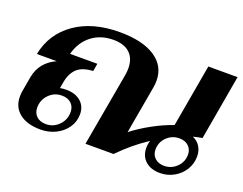

<svg xmlns="http://www.w3.org/2000/svg" viewBox="-95 -749 1189 938"><g transform="rotate(20 500.0 -280.0)"><path d="M947 -128Q947 -90 927.5 -58.5Q908 -27 875 -8.5Q842 10 803 10Q755 10 727 -15.5Q699 -41 699 -83Q699 -103 705 -121Q628 -71 559 0H413L481 -383Q484 -401 484 -417Q484 -468 454.5 -496Q425 -524 369 -524Q302 -524 255.5 -487.5Q209 -451 192 -387H334L327 -347Q270 -344 243 -317.5Q216 -291 208 -242L203 -213Q215 -216 236 -216Q283 -216 311 -191.5Q339 -167 339 -126Q339 -88 318 -57Q297 -26 261 -8Q225 10 182 10Q112 10 72.5 -21.5Q33 -53 33 -107Q33 -125 35 -134L49 -214Q64 -295 143 -331H40Q62 -442 153.5 -506Q245 -570 385 -570Q504 -570 569 -527Q634 -484 634 -408Q634 -391 631 -373L587 -124Q631 -158 685 -187.5Q739 -217 791 -235L848 -560H1000L941 -222Q926 -220 894 -212Q920 -201 933.5 -179Q947 -157 947 -128ZM131 -86Q131 -58 149 -41Q167 -24 198 -24Q237 -24 264.5 -52Q292 -80 292 -120Q292 -148 274 -165Q256 -182 225 -182Q186 -182 158.5 -154Q131 -126 131 -86ZM902 -121Q902 -148 884 -165Q866 -182 836 -182Q798 -182 771 -155.5Q744 -129 744 -91Q744 -64 762 -47Q780 -30 810 -30Q848 -30 875 -56.5Q902 -83 902 -121Z"/></g></svg>

Font: Fahkwang
Style: Bold Italic
Weight: 700
Italic angle: -10°
Designer: Suppakit Chalermlarp | Katatrad Co.,Ltd.
Foundry: Cadson Demak Co.,Ltd.
Version: Version 1.000; ttfautohint (v1.6)